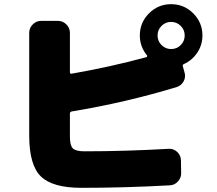

<svg xmlns="http://www.w3.org/2000/svg" viewBox="-20 -850 1040 920"><path d="M754 -634Q773 -615 800 -615Q827 -615 846 -634Q865 -653 865 -680Q865 -707 846 -726Q827 -745 800 -745Q773 -745 754 -726Q735 -707 735 -680Q735 -653 754 -634ZM950 -680Q950 -635 925.5 -598Q901 -561 861 -543Q854 -540 856 -532L864 -504Q871 -481 860 -460.5Q849 -440 827 -433Q584 -359 324 -316Q315 -314 315 -306V-195Q315 -153 329 -139Q343 -125 385 -125Q582 -125 789 -137Q812 -138 829 -122Q846 -106 847 -83L848 -22Q849 1 833 19Q817 37 794 38Q578 50 370 50Q232 50 176 -4.5Q120 -59 120 -200V-693Q120 -716 137 -733Q154 -750 177 -750H258Q281 -750 298 -733Q315 -716 315 -693V-504Q315 -495 324 -497Q512 -530 681 -576Q684 -577 685 -580Q686 -583 684 -585Q650 -627 650 -680Q650 -742 694 -786Q738 -830 800 -830Q862 -830 906 -786Q950 -742 950 -680Z"/></svg>

Font: Rounded Mplus 1c Black
Style: Regular
Weight: 900
Version: Version 1.059.20150529